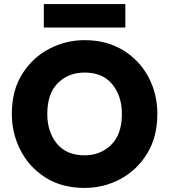

<svg xmlns="http://www.w3.org/2000/svg" viewBox="-20 -915 829 942"><path d="M38 0ZM38 0ZM395 7Q283 7 203 -44Q123 -95 80.5 -178Q38 -261 38 -356Q38 -472 89.5 -553Q141 -634 222.5 -676Q304 -718 395 -718Q502 -718 582.5 -669.5Q663 -621 707.5 -538.5Q752 -456 752 -356Q752 -244 702.5 -162.5Q653 -81 571.5 -37Q490 7 395 7ZM395 -153Q473 -153 525.5 -204.5Q578 -256 578 -356Q578 -444 531 -501.5Q484 -559 395 -559Q316 -559 264 -507.5Q212 -456 212 -356Q212 -268 259 -210.5Q306 -153 395 -153ZM595 -780H195V-895H595Z"/></svg>

Font: Ulagadi Sans
Style: Bold
Weight: 700
Designer: Ninad Kale (Devanagari), Jonny Pinhorn (Latin)
Foundry: Indian Type Foundry
Version: Version 3.01;March 29, 2020;FontCreator 12.0.0.2522 64-bit; 